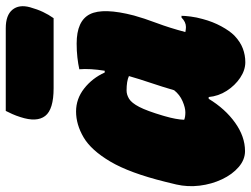

<svg xmlns="http://www.w3.org/2000/svg" viewBox="-120 -720 851 650"><g transform="rotate(-90 305.0 -394.5)"><path d="M253 -562Q296 -562 331 -534.5Q366 -507 385 -465H391Q399 -515 396 -551Q414 -555 436 -557.5Q458 -560 483 -560Q560 -560 582.5 -515Q605 -470 578 -366Q569 -333 552.5 -289Q536 -245 522 -192Q532 -190 539 -190Q556 -190 571 -205H577Q577 -194 574.5 -174Q572 -154 566 -133Q557 -99 541.5 -70.5Q526 -42 510 -26Q489 -6 466.5 2.5Q444 11 420 11Q393 11 367 -6.5Q341 -24 323 -52Q305 -80 302 -113H296Q262 -57 215 -23.5Q168 10 119 10Q90 10 65 -11.5Q40 -33 23.5 -68Q7 -103 2 -143.5Q-3 -184 6 -223L15 -260Q45 -381 83.5 -446Q122 -511 165.5 -536.5Q209 -562 253 -562ZM225 -196Q234 -192 250 -192Q266 -192 288 -201.5Q310 -211 325 -230Q337 -271 350 -309.5Q363 -348 373 -383Q356 -391 324 -391Q310 -391 296 -382.5Q282 -374 268.5 -348Q255 -322 239 -268L237 -261Q226 -223 225 -196ZM255 -800H535Q579 -800 597.5 -777.5Q616 -755 606 -718Q599 -693 590 -674Q581 -655 569 -638H332Q260 -638 238 -666.5Q216 -695 234 -750Q239 -766 244.5 -778Q250 -790 255 -800Z"/></g></svg>

Font: Recursive Sn Csl St XBk
Style: Italic
Weight: 1000
Italic angle: -15°
Version: Version 1.085;hotconv 1.1.0;makeotfexe 2.6.0; ttfautohint (v